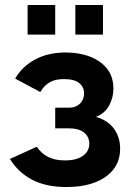

<svg xmlns="http://www.w3.org/2000/svg" viewBox="-20 -744 536 772"><path d="M20 -105 128 -154Q145 -128 172.5 -113.5Q200 -99 241 -99Q288 -99 313.5 -117.5Q339 -136 339 -166Q339 -194 318 -211Q297 -228 256 -228H202V-311H257Q276 -311 289.5 -318.5Q303 -326 310.5 -339Q318 -352 318 -369Q318 -394 298.5 -410Q279 -426 237 -426Q202 -426 179.5 -413Q157 -400 142 -374L41 -428Q69 -477 121.5 -505Q174 -533 244 -533Q299 -533 342.5 -516Q386 -499 411 -467Q436 -435 436 -387Q436 -353 419.5 -321Q403 -289 366 -274Q414 -260 438.5 -226Q463 -192 463 -146Q463 -96 435 -61.5Q407 -27 359 -9.5Q311 8 248 8Q164 8 108 -22Q52 -52 20 -105ZM91 -605V-724H202V-605ZM283 -724H394V-605H283Z"/></svg>

Font: YasnoRaleway
Style: Bold
Weight: 700
Designer: Matt McInerney, Pablo Impallari, Rodrigo Fuenzalida
Foundry: Matt McInerney, Pablo Impallari, Rodrigo Fuenzalida
Version: Version 4.026